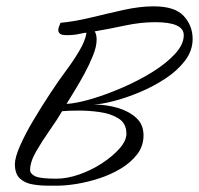

<svg xmlns="http://www.w3.org/2000/svg" viewBox="-20 -566 628 606"><path d="M130 20Q107 20 83 16Q59 12 43 -2.5Q27 -17 27 -48Q27 -69 43.5 -106.5Q60 -144 86 -187.5Q112 -231 139 -272Q166 -313 187 -341Q211 -373 230 -405Q249 -437 253 -462Q252 -464 233 -459.5Q214 -455 191 -455Q175 -455 169.5 -459.5Q164 -464 164 -471Q164 -476 166 -481.5Q168 -487 171 -494Q215 -498 266.5 -510.5Q318 -523 369.5 -534.5Q421 -546 465 -546Q532 -546 560 -515.5Q588 -485 588 -443Q588 -406 564 -374.5Q540 -343 502 -318Q464 -293 421 -275Q378 -257 339 -247Q300 -237 276 -236Q316 -236 351.5 -225.5Q387 -215 410 -194Q433 -173 433 -139Q433 -105 413 -79Q393 -53 361.5 -34Q330 -15 293 -3Q256 9 221.5 14.5Q187 20 163 20ZM190 -238Q223 -240 270 -254Q317 -268 367.5 -290Q418 -312 461.5 -339Q505 -366 532.5 -396Q560 -426 560 -455Q560 -496 470 -496Q424 -496 375 -485.5Q326 -475 279 -467Q285 -457 285 -441Q285 -419 273.5 -390.5Q262 -362 246 -332.5Q230 -303 214.5 -278Q199 -253 190 -238ZM158 -2Q192 -2 230.5 -15.5Q269 -29 302.5 -51Q336 -73 357.5 -97.5Q379 -122 379 -144Q379 -176 355 -191.5Q331 -207 296.5 -212Q262 -217 231 -217Q213 -217 198.5 -216.5Q184 -216 176 -215Q161 -189 137 -155Q113 -121 94 -88Q75 -55 75 -29Q75 -18 90.5 -10Q106 -2 158 -2Z"/></svg>

Font: Birthstone
Style: Regular
Weight: 400
Designer: Robert E. Leuschke
Foundry: Robert E. Leuschke
Version: Version 1.013; ttfautohint (v1.8.3)